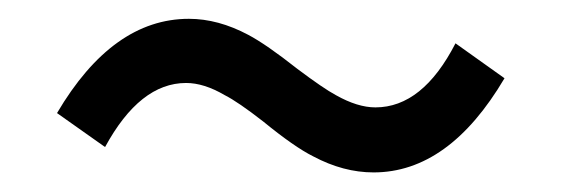

<svg xmlns="http://www.w3.org/2000/svg" viewBox="-20 -459 582 199"><path d="M367.2 -280.3Q335.9 -280.3 304.7 -296.9Q285.2 -306.6 252.9 -333Q226.6 -353.5 212.9 -360.4Q191.4 -373 172.9 -373Q125 -373 88.9 -306.6L39.1 -341.8Q96.7 -439.5 175.8 -439.5Q206.1 -439.5 237.3 -422.9Q255.9 -413.1 288.1 -387.7Q315.4 -367.2 328.1 -360.4Q350.6 -347.7 369.1 -347.7Q418 -347.7 452.1 -414.1L502.9 -377.9Q445.3 -280.3 367.2 -280.3Z"/></svg>

Font: Bpmf GenYo Gothic R
Style: R
Weight: 400
Foundry: But Ko
Version: Version 1.320